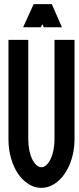

<svg xmlns="http://www.w3.org/2000/svg" viewBox="-20 -904 381 930"><path d="M117 -711V-230Q117 -201 122 -176Q127 -151 136 -133Q145 -115 156.5 -104.5Q168 -94 180 -94Q193 -94 204.5 -104.5Q216 -115 225 -133.5Q234 -152 239 -176.5Q244 -201 244 -230V-711H341V-230Q341 -182 328.5 -139Q316 -96 294 -63.5Q272 -31 242.5 -12.5Q213 6 180 6Q147 6 118 -12.5Q89 -31 67.5 -62.5Q46 -94 33.5 -137Q21 -180 21 -230V-711ZM231 -884 280 -772H192L185 -787Q183 -784 181.5 -779.5Q180 -775 178 -772H92L143 -884Z"/></svg>

Font: Fundamental  Brigade Condensed
Style: Regular
Weight: 400
Width: 3
Designer: Peter Wiegel, original typeface by Carl Albert Fahrenwaldt 1901
Foundry: Peter Wiegel
Version: Version 0.000 2012 initial release